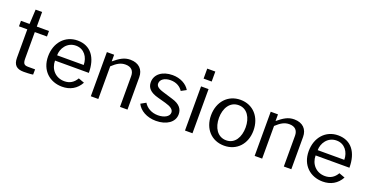

<svg xmlns="http://www.w3.org/2000/svg" viewBox="-30 -1449 4175 2165"><g transform="rotate(20 2057.5 -366.0)"><path d="M364 -464V-530H218V-705H140L131 -530H28V-464H128V-123C128 -38 167 0 252 0C269 0 338 -1 364 -7L365 -70H283C236 -70 218 -83 218 -148V-464Z M542 -240H948C948 -423 864 -540 706 -540C556 -540 452 -423 452 -259C452 -90 568 10 716 10C811 10 888 -32 934 -117L863 -143C830 -86 783 -57 719 -57C613 -57 542 -137 542 -240ZM544 -304C543 -384 601 -479 708 -479C807 -479 863 -396 863 -304Z M1059 0H1149V-392C1204 -443 1247 -470 1306 -470C1375 -470 1409 -432 1409 -369V0H1499V-388C1499 -479 1442 -540 1339 -540C1266 -540 1215 -507 1146 -450V-530H1059Z M1842 10C1968 10 2060 -52 2060 -147C2060 -207 2028 -259 1930 -287L1812 -323C1741 -344 1723 -368 1723 -395C1723 -446 1775 -478 1845 -478C1913 -478 1963 -447 1991 -403L2052 -436C2016 -498 1939 -540 1846 -540C1723 -540 1639 -475 1640 -380C1640 -317 1678 -270 1778 -244L1873 -218C1941 -199 1976 -175 1976 -137C1976 -88 1914 -57 1843 -57C1763 -57 1705 -94 1673 -146L1612 -112C1646 -41 1732 10 1842 10Z M2283 -742H2186V-622H2283ZM2279 -530H2189V0H2279Z M2660 10C2812 10 2915 -103 2915 -263C2915 -425 2813 -540 2661 -540C2511 -540 2406 -426 2406 -262C2406 -102 2508 10 2660 10ZM2662 -55C2556 -55 2500 -151 2500 -266C2500 -380 2556 -476 2661 -476C2765 -476 2820 -381 2820 -266C2820 -150 2766 -55 2662 -55Z M3025 0H3115V-392C3170 -443 3213 -470 3272 -470C3341 -470 3375 -432 3375 -369V0H3465V-388C3465 -479 3408 -540 3305 -540C3232 -540 3181 -507 3112 -450V-530H3025Z M3669 -240H4075C4075 -423 3991 -540 3833 -540C3683 -540 3579 -423 3579 -259C3579 -90 3695 10 3843 10C3938 10 4015 -32 4061 -117L3990 -143C3957 -86 3910 -57 3846 -57C3740 -57 3669 -137 3669 -240ZM3671 -304C3670 -384 3728 -479 3835 -479C3934 -479 3990 -396 3990 -304Z"/></g></svg>

Font: 18Franklin
Style: Regular
Weight: 400
Designer: Pablo Impallari, Rodrigo Fuenzalida (Modified by Dan O. Williams)
Version: Version 0.025;PS 000.025;hotconv 1.0.88;makeotf.lib2.5.64775